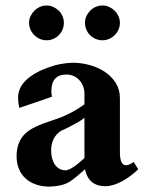

<svg xmlns="http://www.w3.org/2000/svg" viewBox="-20 -675 547 706"><path d="M356.9 -654.8Q369.6 -654.8 381.1 -649.7Q392.6 -644.5 401.4 -635.7Q410.2 -627 415.5 -615.5Q420.9 -604 420.9 -591.3Q420.9 -578.1 415.8 -566.4Q410.6 -554.7 401.9 -545.9Q393.1 -537.1 381.3 -532Q369.6 -526.9 356.9 -526.9Q343.3 -526.9 331.5 -532Q319.8 -537.1 311 -545.9Q302.2 -554.7 297.4 -566.4Q292.5 -578.1 292.5 -591.3Q292.5 -604.5 297.9 -616Q303.2 -627.4 312 -636.2Q320.8 -645 332.5 -649.9Q344.2 -654.8 356.9 -654.8ZM151.4 -654.8Q164.1 -654.8 175.5 -649.7Q187 -644.5 195.8 -636Q204.6 -627.4 209.7 -616Q214.8 -604.5 214.8 -591.3Q214.8 -578.1 210 -566.4Q205.1 -554.7 196.5 -545.9Q188 -537.1 176.3 -532Q164.6 -526.9 151.4 -526.9Q138.2 -526.9 126.5 -532Q114.7 -537.1 106 -545.9Q97.2 -554.7 92 -566.4Q86.9 -578.1 86.9 -591.3Q86.9 -604 92.3 -615.5Q97.7 -627 106.4 -635.7Q115.2 -644.5 127 -649.7Q138.7 -654.8 151.4 -654.8ZM290.5 -242.2Q282.7 -234.9 268.8 -226.8Q254.9 -218.8 241.2 -211.7Q227.5 -204.6 217 -199.7Q206.5 -194.8 205.1 -194.3Q187 -183.1 177.5 -164.6Q168 -146 168 -121.1Q168 -106 171.6 -92.5Q175.3 -79.1 181.9 -69.6Q188.5 -60.1 198.5 -54.4Q208.5 -48.8 220.7 -48.8Q231.9 -48.8 250.2 -61Q268.6 -73.2 290.5 -93.8ZM488.3 -52.7Q475.6 -40 460.2 -28.6Q444.8 -17.1 429 -8.5Q413.1 0 397.5 4.9Q381.8 9.8 367.7 9.8Q337.4 9.8 318.4 -5.4Q299.3 -20.5 292.5 -52.7Q254.9 -18.6 235.4 -6.3Q220.7 2.4 202.1 6.6Q183.6 10.7 162.6 11.2Q134.8 11.2 112.3 3.4Q89.8 -4.4 74 -18.8Q58.1 -33.2 49.6 -54Q41 -74.7 41 -100.1Q41 -153.8 73.2 -184.1Q85.9 -196.8 110.8 -208.7Q135.7 -220.7 172.4 -232.4Q208.5 -243.7 238.8 -259.5Q269 -275.4 290.5 -291.5V-330.1Q290.5 -344.7 285.6 -357.7Q280.8 -370.6 272 -380.1Q263.2 -389.6 251.2 -395.3Q239.3 -400.9 224.6 -400.9Q168.9 -400.9 168.9 -340.3Q168.9 -335 169.4 -329.6Q169.9 -324.2 170.9 -319.3Q143.6 -309.6 111.6 -298.8Q79.6 -288.1 50.8 -278.3Q46.4 -298.3 46.4 -314.9Q46.4 -351.6 75 -379.4Q103.5 -407.2 154.3 -425.8Q180.2 -435.5 203.6 -439.7Q227.1 -443.8 247.6 -444.3Q278.3 -444.3 309.1 -436Q339.8 -427.7 364.7 -411.4Q389.6 -395 405.3 -370.6Q420.9 -346.2 420.9 -314V-115.2Q420.9 -67.4 443.4 -67.4Q448.7 -67.4 455.6 -70.1Q462.4 -72.8 471.2 -79.6Z"/></svg>

Font: XB Niloofar
Style: Bold
Weight: 700
Designer: Behnam
Foundry: Irmug
Version: Version 7.201 2008